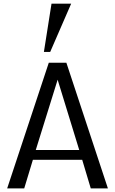

<svg xmlns="http://www.w3.org/2000/svg" viewBox="-20 -1052 643 1072"><path d="M163.6 -159.7 115.2 0H20L252.4 -701.7H350.6L582.5 0H486.8L439 -159.7ZM179.7 -214.4H422.4L301.8 -606.9ZM267.6 -1031.7H377.4L260.3 -762.2H225.1Z"/></svg>

Font: Mako
Style: Regular
Weight: 400
Designer: vernon adams
Foundry: vernon adams
Version: Version 1.000